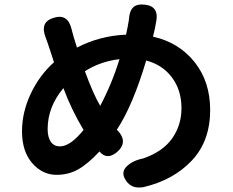

<svg xmlns="http://www.w3.org/2000/svg" viewBox="-20 -799 1040 856"><path d="M352.5 -219.7Q297.9 -310.5 262.7 -406.2Q192.4 -322.3 192.4 -223.6Q192.4 -187.5 206.5 -167Q220.7 -146.5 247.1 -146.5Q293.9 -146.5 352.5 -219.7ZM426.8 -327.1Q479.5 -426.8 512.7 -535.2Q427.7 -525.4 358.4 -481.4Q396.5 -377.9 426.8 -327.1ZM917 -308.6Q917 -169.9 835 -83Q752.9 3.9 620.1 35.2Q566.4 44.9 541 4.9Q517.6 -29.3 543.9 -56.2Q570.3 -83 619.1 -92.8Q706.1 -123 747.6 -182.1Q789.1 -241.2 789.1 -316.4Q789.1 -396.5 747.1 -453.1Q705.1 -509.8 631.8 -529.3Q572.3 -329.1 501 -220.7Q556.6 -165 498 -118.2Q456.1 -85.9 424.8 -122.1Q424.8 -123 424.3 -123Q423.8 -123 423.8 -124Q372.1 -68.4 328.6 -43.9Q285.2 -19.5 232.4 -19.5Q168.9 -19.5 123.5 -71.8Q78.1 -124 78.1 -213.9Q78.1 -297.9 116.7 -380.4Q155.3 -462.9 220.7 -521.5Q217.8 -530.3 204.6 -570.8Q191.4 -611.3 183.6 -631.8Q156.2 -701.2 219.7 -719.7Q282.2 -739.3 298.8 -669.9Q305.7 -640.6 323.2 -586.9Q424.8 -639.6 542 -644.5Q549.8 -679.7 554.7 -710.9Q556.6 -749 573.2 -765.6Q589.8 -782.2 625 -778.3Q693.4 -771.5 674.8 -694.3Q673.8 -689.5 672.4 -681.6Q670.9 -673.8 670.9 -672.9L662.1 -635.7Q778.3 -609.4 847.7 -522Q917 -434.6 917 -308.6Z"/></svg>

Font: GenSenMaruGothic TW TTF Bold
Style: Regular
Weight: 700
Version: Version 1.301